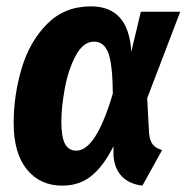

<svg xmlns="http://www.w3.org/2000/svg" viewBox="-20 -568 587 604"><path d="M393 -405 423 -531H547L443 -259L449 -148Q451 -125 461 -113Q471 -101 490 -96L428 16Q387 11 363.5 -13Q340 -37 337 -79V-108Q306 -46 268 -15Q230 16 176 16Q106 16 64.5 -35Q23 -86 23 -181Q23 -268 48 -352.5Q73 -437 128 -492.5Q183 -548 266 -548Q385 -548 393 -405ZM173 -185Q173 -137 184.5 -115.5Q196 -94 220 -94Q282 -94 335 -274Q334 -367 320.5 -402Q307 -437 276 -437Q242 -437 218.5 -393.5Q195 -350 184 -290.5Q173 -231 173 -185Z"/></svg>

Font: Fira Sans Condensed
Style: Bold Italic
Weight: 700
Width: 3
Italic angle: -8°
Designer: Carrois Corporate & Edenspiekermann AG
Foundry: Carrois Corporate GbR & Edenspiekermann AG
Version: Version 4.203